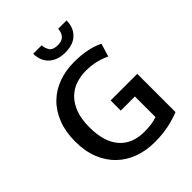

<svg xmlns="http://www.w3.org/2000/svg" viewBox="-237 -962 1096 1096"><g transform="rotate(-45 311.0 -414.0)"><path d="M360 -640Q470 -640 544 -603L520 -524Q484 -541 447.5 -549Q411 -557 372 -557Q329 -557 290.5 -544Q252 -531 222.5 -502Q193 -473 175.5 -427Q158 -381 158 -314Q158 -197 211 -135.5Q264 -74 361 -74Q395 -74 419.5 -77.5Q444 -81 466 -89V-255H352V-337H567V-28Q527 -12 477 -1Q427 10 360 10Q294 10 236 -11Q178 -32 135 -73Q92 -114 67.5 -174.5Q43 -235 43 -314Q43 -393 67 -454Q91 -515 133.5 -556.5Q176 -598 234 -619Q292 -640 360 -640ZM296 -838Q299 -808 312.5 -790.5Q326 -773 363 -773Q395 -773 411 -789.5Q427 -806 430 -838H497Q497 -782 462.5 -747.5Q428 -713 363 -713Q327 -713 301.5 -723.5Q276 -734 259.5 -751.5Q243 -769 235.5 -791.5Q228 -814 228 -838Z"/></g></svg>

Font: Mukta Malar Medium
Style: Regular
Weight: 500
Designer: Aadarsh Rajan, Girish Dalvi, Yashodeep Gholap
Foundry: Ek Type
Version: Version 2.538;PS 1.000;hotconv 16.6.51;makeotf.lib2.5.65220;